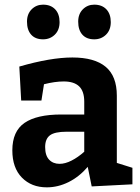

<svg xmlns="http://www.w3.org/2000/svg" viewBox="-20 -793 601 825"><path d="M482 -93 549 -72V-1L374 8L357 -76Q320 -33 274.5 -10.5Q229 12 181 12Q115 12 74 -30Q33 -72 33 -147Q33 -229 85.5 -265Q138 -301 243 -301H342V-356Q342 -401 320 -422Q298 -443 254 -443Q216 -443 169 -431L158 -361H71L63 -507Q198 -546 291 -546Q386 -546 434 -506Q482 -466 482 -382ZM236 -89Q260 -89 287.5 -103Q315 -117 342 -141V-227H266Q215 -227 194.5 -211.5Q174 -196 174 -161Q174 -125 191 -107Q208 -89 236 -89ZM96 -700Q96 -733 116 -753Q136 -773 165 -773Q198 -773 217 -753Q236 -733 236 -698Q236 -664 215.5 -644Q195 -624 165 -624Q132 -624 114 -644Q96 -664 96 -700ZM316 -700Q316 -733 336 -753Q356 -773 385 -773Q418 -773 437 -753Q456 -733 456 -698Q456 -664 435.5 -644Q415 -624 385 -624Q352 -624 334 -644Q316 -664 316 -700Z"/></svg>

Font: Bitter Pro
Style: Bold
Weight: 700
Designer: Sol Matas, and Bitter project Authors
Foundry: Sol Matas
Version: Version 1.010